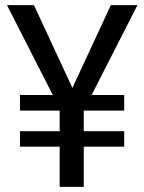

<svg xmlns="http://www.w3.org/2000/svg" viewBox="-20 -731 565 751"><path d="M263.2 -387.2 112.8 -710.9H7.3L186.5 -359.4H58.1V-298.3H213.4V-217.8H58.1V-157.2H213.4V0H307.6V-157.2H465.8V-217.8H307.6V-298.3H465.8V-359.4H338.4L517.6 -710.9H413.6Z"/></svg>

Font: Vazir
Style: Regular
Weight: 400
Designer: Saber Rastikerdar
Foundry: Saber Rastikerdar
Version: Version 27.002;January 24, 2021;FontCreator 13.0.0.2683 64-b